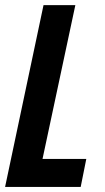

<svg xmlns="http://www.w3.org/2000/svg" viewBox="-22 -734 412 754"><path d="M-2 0 148.9 -713.9H273.9L145 -109.9H316.9L294.9 0Z"/></svg>

Font: Open Sans Condensed
Style: Italic
Weight: 400
Width: 3
Italic angle: -12°
Designer: Monotype Design Team
Foundry: Monotype Imaging Inc.
Version: Version 3.000